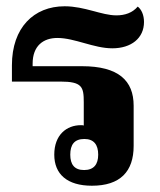

<svg xmlns="http://www.w3.org/2000/svg" viewBox="-20 -581 510 612"><path d="M406 -116V-244C406 -324 358 -370 241 -370H84V-378C84 -435 118 -460 163 -460C218 -460 279 -427 338 -427C398 -427 439 -459 439 -511C439 -533 431 -551 419 -560C402 -540 378 -532 351 -532C304 -532 250 -561 186 -561C88 -561 18 -493 18 -373V-321H172C242 -321 247 -304 247 -255V-181C244 -182 241 -182 238 -182C192 -182 153 -151 153 -88C153 -26 194 11 273 11C363 11 406 -34 406 -116ZM248 -39C217 -39 204 -57 204 -88C204 -120 217 -138 249 -138C279 -138 293 -120 293 -88C293 -57 279 -39 248 -39Z"/></svg>

Font: Noto Serif Thai SemiCondensed Extra
Style: Regular
Weight: 800
Width: 4
Designer: Monotype Design Team
Foundry: Monotype Imaging Inc.
Version: Version 1.901